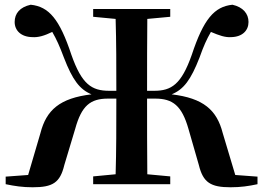

<svg xmlns="http://www.w3.org/2000/svg" viewBox="-20 -779 1113 812"><path d="M252 -81 298 -234C325 -332 362 -362 437 -362H472C472 -244 472 -141 469 -42L374 -33V0H700V-33L603 -42C602 -142 602 -246 602 -362H636C711 -362 749 -332 777 -234L821 -81C839 -7 871 13 955 13C998 13 1032 8 1069 0V-32L975 -39L922 -216C897 -314 840 -364 706 -380C757 -401 787 -441 824 -536C841 -584 854 -613 872 -644C907 -629 933 -620 958 -622C1005 -623 1031 -650 1031 -686C1031 -721 1008 -749 963 -759C886 -751 841 -698 791 -547C747 -422 705 -395 632 -395H602C602 -503 602 -602 603 -699L700 -708V-741H374V-708L469 -699C472 -600 472 -501 472 -395H442C368 -395 326 -422 282 -547C232 -698 187 -751 110 -759C64 -749 42 -722 42 -686C42 -650 69 -623 116 -622C142 -620 168 -628 201 -644C219 -613 232 -584 250 -536C287 -440 317 -401 367 -380C233 -364 176 -314 151 -216L99 -39L4 -32V0C42 8 76 13 118 13C203 13 234 -6 252 -81Z"/></svg>

Font: Noto Serif CJK KR
Style: Bold
Weight: 700
Designer: Ryoko NISHIZUKA 西塚涼子 (kana & ideographs); Frank Grießhammer (Latin, Greek & Cyrillic); Wenlong ZHANG 张文龙 (bopomofo); San
Foundry: Adobe
Version: Version 2.001;hotconv 1.1.0;makeotfexe 2.6.0